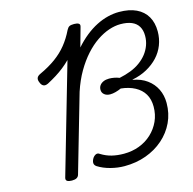

<svg xmlns="http://www.w3.org/2000/svg" viewBox="-140 -1156 1317 1311"><g transform="rotate(-15 518.5 -500.5)"><path d="M581 12Q533 12 483 -1Q433 -14 395 -38Q380 -48 379 -63Q378 -78 390 -98Q401 -113 413.5 -117.5Q426 -122 438 -113Q475 -90 514 -80.5Q553 -71 599 -71Q657 -71 707.5 -90Q758 -109 796 -144.5Q834 -180 855.5 -227Q877 -274 877 -330Q877 -382 855 -419Q833 -456 791 -478.5Q749 -501 692 -507Q672 -498 651.5 -492.5Q631 -487 613 -487Q588 -487 572 -500Q556 -513 556 -534Q556 -552 565.5 -565Q575 -578 592 -585.5Q609 -593 632 -593Q649 -593 668 -589.5Q687 -586 704 -579Q747 -588 784.5 -602.5Q822 -617 852 -639Q882 -661 902.5 -687.5Q923 -714 934.5 -745.5Q946 -777 946 -812Q946 -851 930 -878Q914 -905 882 -918.5Q850 -932 803 -932Q764 -932 721 -917.5Q678 -903 634.5 -873.5Q591 -844 550.5 -799Q510 -754 475 -694Q440 -634 415 -558L258 -14Q254 0 242 7Q230 14 208 14Q186 14 175 7Q164 0 168 -16L391 -789Q367 -765 340.5 -744Q314 -723 284.5 -704.5Q255 -686 221 -668Q200 -658 186.5 -665Q173 -672 166 -692Q158 -710 163 -723.5Q168 -737 188 -746Q253 -776 301 -811Q349 -846 384 -889.5Q419 -933 445 -987Q454 -1004 464.5 -1009.5Q475 -1015 498 -1015Q520 -1015 530.5 -1008Q541 -1001 536 -985L498 -849Q535 -891 574.5 -922.5Q614 -954 654.5 -974.5Q695 -995 735.5 -1005Q776 -1015 815 -1015Q887 -1015 936.5 -991.5Q986 -968 1011.5 -924Q1037 -880 1037 -819Q1037 -768 1019.5 -723Q1002 -678 969 -642.5Q936 -607 889.5 -581.5Q843 -556 786 -545V-543Q844 -533 885 -503Q926 -473 947.5 -429Q969 -385 969 -331Q969 -257 939.5 -194.5Q910 -132 857 -85.5Q804 -39 733.5 -13.5Q663 12 581 12Z"/></g></svg>

Font: Playwrite TZ
Style: Regular
Weight: 400
Designer: Veronika Burian, José Scaglione
Foundry: TypeTogether
Version: Version 1.002